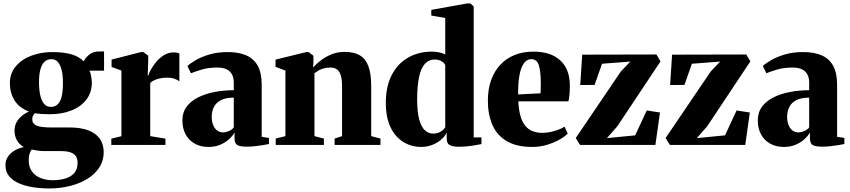

<svg xmlns="http://www.w3.org/2000/svg" viewBox="-20 -838 4913 1110"><path d="M265 251.5Q216.5 251.5 171.2 244.5Q126 237.5 90 222Q54 206.5 32.8 180.8Q11.5 155 11.5 117Q11.5 90.5 25 69.2Q38.5 48 62.5 33.2Q86.5 18.5 117.5 12.5Q89.5 -4.5 76.8 -28.8Q64 -53 64 -83.5Q64 -107.5 74 -128Q84 -148.5 102.8 -165Q121.5 -181.5 147.5 -193Q90 -215 63.5 -258.5Q37 -302 37 -357Q37 -413 70.5 -453.5Q104 -494 159.8 -515.5Q215.5 -537 283 -537Q345 -537 390 -524.8Q435 -512.5 464 -483.5Q475.5 -506.5 497.5 -523.5Q519.5 -540.5 552.5 -540.5H581.5V-429.5H496.5Q501 -423.5 504 -411Q507 -398.5 509 -384.8Q511 -371 511 -361Q511 -304 480 -263Q449 -222 394 -199.8Q339 -177.5 266.5 -177.5Q245 -177.5 221.8 -179Q198.5 -180.5 182 -183.5Q173.5 -175.5 170 -167.2Q166.5 -159 166.5 -147.5Q166.5 -123 191 -112Q215.5 -101 278.5 -101H384Q447 -101 490.5 -84.5Q534 -68 556.8 -36.2Q579.5 -4.5 579.5 42Q579.5 91 554.2 130Q529 169 485 196Q441 223 384.2 237.2Q327.5 251.5 265 251.5ZM283 204Q325.5 204 358.2 194Q391 184 409.8 161.8Q428.5 139.5 428.5 103Q428.5 79.5 418.5 64.8Q408.5 50 387.2 42.8Q366 35.5 332.5 35.5H241Q218.5 35.5 198.5 32.8Q178.5 30 163 26.5Q156.5 36 151.2 50.2Q146 64.5 146 88Q146 127 164.5 152.8Q183 178.5 214.2 191Q245.5 203.5 283 204ZM273.5 -220Q310 -220 327 -253.5Q344 -287 344 -358Q344 -399 337 -430Q330 -461 315.5 -478.5Q301 -496 277.5 -496Q254 -496 238 -481.5Q222 -467 213.8 -437.5Q205.5 -408 205.5 -362Q205.5 -320.5 212.5 -288.2Q219.5 -256 234.5 -238Q249.5 -220 273.5 -220Z M623.5 0V-36.5L682 -50.5V-430L625 -451V-493.5L795 -537H808.5L837 -516V-492L834 -401H837.5Q840 -413 851.8 -434.8Q863.5 -456.5 882.8 -479.8Q902 -503 927.8 -519Q953.5 -535 983.5 -535Q996 -535 1004 -533.2Q1012 -531.5 1017 -529V-368Q1008.5 -375 991 -382Q973.5 -389 946.5 -389Q925 -389 906.5 -385.2Q888 -381.5 873.5 -375Q859 -368.5 848.5 -358.5V-51L936.5 -36.5V0Z M1185 11.5Q1140.5 11.5 1106.5 -7.2Q1072.5 -26 1053.5 -60.5Q1034.5 -95 1034.5 -141.5Q1034.5 -189 1059.8 -222.2Q1085 -255.5 1127.8 -276.2Q1170.5 -297 1223.2 -306.8Q1276 -316.5 1331.5 -316.5V-361.5Q1331.5 -388 1321.5 -407.2Q1311.5 -426.5 1290.5 -437Q1269.5 -447.5 1236 -447.5Q1184.5 -447.5 1145 -435.5Q1105.5 -423.5 1084 -414.5L1063.5 -456.5Q1079 -471 1111.2 -490Q1143.5 -509 1190.5 -523Q1237.5 -537 1296.5 -537Q1362 -537 1405.5 -517.2Q1449 -497.5 1471 -456Q1493 -414.5 1493 -348.5V-47L1535 -40.5V-5.5Q1524 -3 1503 0.5Q1482 4 1456.5 7Q1431 10 1407 10Q1370.5 10 1353.2 1.2Q1336 -7.5 1336 -38V-72.5Q1326 -53.5 1305 -34Q1284 -14.5 1253.8 -1.5Q1223.5 11.5 1185 11.5ZM1269.5 -72.5Q1284 -72.5 1302.5 -80Q1321 -87.5 1331.5 -101.5V-273.5Q1284 -273.5 1256.2 -258.5Q1228.5 -243.5 1216.2 -218.8Q1204 -194 1204 -163Q1204 -136 1212.2 -115.5Q1220.5 -95 1235.2 -83.8Q1250 -72.5 1269.5 -72.5Z M1630 -51V-430L1573 -451.5V-493.5L1751 -537H1764.5L1792 -515.5V-478.5L1790 -448Q1810 -470.5 1837.5 -491Q1865 -511.5 1899 -524.8Q1933 -538 1972.5 -538Q2025.5 -538 2059.2 -518.8Q2093 -499.5 2109.5 -456Q2126 -412.5 2126 -339V-51L2179.5 -37V0H1914.5V-37L1957.5 -51V-337.5Q1957.5 -376 1950.8 -400Q1944 -424 1929.5 -435.8Q1915 -447.5 1890.5 -447.5Q1868 -447.5 1850.8 -442.5Q1833.5 -437.5 1820.8 -430Q1808 -422.5 1798 -415V-51L1852.5 -37V0H1574V-37Z M2413.5 11.5Q2374 11.5 2337.5 -3.8Q2301 -19 2272.2 -50Q2243.5 -81 2227 -128.8Q2210.5 -176.5 2210.5 -242Q2210.5 -338.5 2245 -404.8Q2279.5 -471 2339.8 -505.2Q2400 -539.5 2476.5 -539.5Q2500 -539.5 2521 -534.8Q2542 -530 2554 -523V-734L2473.5 -748V-781L2679.5 -818H2699.5L2718.5 -801V-43.5H2763.5V-5Q2745 -1 2707.5 4.8Q2670 10.5 2634 10.5Q2603.5 10.5 2583 2.2Q2562.5 -6 2562.5 -37.5V-71Q2551.5 -49 2529.8 -30.2Q2508 -11.5 2478.2 0Q2448.5 11.5 2413.5 11.5ZM2483.5 -65.5Q2501 -65.5 2514.8 -70.8Q2528.5 -76 2538.5 -84.5Q2548.5 -93 2554 -102V-462.5Q2546 -477.5 2529.5 -485.8Q2513 -494 2492.5 -494Q2459 -494 2436.8 -469.5Q2414.5 -445 2403.2 -394.5Q2392 -344 2391.5 -264.5Q2391.5 -189.5 2404 -145.8Q2416.5 -102 2437.5 -83.8Q2458.5 -65.5 2483.5 -65.5Z M3057.5 11.5Q2967 11.5 2910.2 -21.8Q2853.5 -55 2827 -115.2Q2800.5 -175.5 2800.5 -256Q2800.5 -322.5 2819.2 -374.8Q2838 -427 2872.8 -464Q2907.5 -501 2955.8 -520.2Q3004 -539.5 3063 -539.5Q3163.5 -539.5 3218 -490Q3272.5 -440.5 3274.5 -348.5Q3274.5 -314.5 3272.2 -290.2Q3270 -266 3266 -252H2976.5Q2979 -202.5 2988.8 -168Q2998.5 -133.5 3016 -111.8Q3033.5 -90 3058.5 -80Q3083.5 -70 3116 -70Q3147.5 -70 3184.5 -80.5Q3221.5 -91 3243.5 -106L3262 -66Q3248 -50.5 3216.8 -32.2Q3185.5 -14 3144 -1.2Q3102.5 11.5 3057.5 11.5ZM2975.5 -292 3105 -298.5Q3105.5 -313.5 3106 -326.8Q3106.5 -340 3106.5 -355Q3106.5 -423.5 3095.5 -459.8Q3084.5 -496 3051 -496Q3036 -496 3022.2 -486Q3008.5 -476 2997.8 -452.8Q2987 -429.5 2981 -390.2Q2975 -351 2975.5 -292Z M3624 -482 3460.5 -469.5 3417.5 -347 3334.5 -346.5 3346 -522 3775 -523 3798.5 -483 3549 -108 3489 -39.5 3652 -55.5 3719 -199.5 3795.5 -187.5 3769 0H3333.5L3308.5 -40L3569.5 -425Z M4143.5 -482 3980 -469.5 3937 -347 3854 -346.5 3865.5 -522 4294.5 -523 4318 -483 4068.5 -108 4008.5 -39.5 4171.5 -55.5 4238.5 -199.5 4315 -187.5 4288.5 0H3853L3828 -40L4089 -425Z M4511.5 11.5Q4467 11.5 4433 -7.2Q4399 -26 4380 -60.5Q4361 -95 4361 -141.5Q4361 -189 4386.2 -222.2Q4411.5 -255.5 4454.2 -276.2Q4497 -297 4549.8 -306.8Q4602.5 -316.5 4658 -316.5V-361.5Q4658 -388 4648 -407.2Q4638 -426.5 4617 -437Q4596 -447.5 4562.5 -447.5Q4511 -447.5 4471.5 -435.5Q4432 -423.5 4410.5 -414.5L4390 -456.5Q4405.5 -471 4437.8 -490Q4470 -509 4517 -523Q4564 -537 4623 -537Q4688.5 -537 4732 -517.2Q4775.5 -497.5 4797.5 -456Q4819.5 -414.5 4819.5 -348.5V-47L4861.5 -40.5V-5.5Q4850.5 -3 4829.5 0.5Q4808.5 4 4783 7Q4757.5 10 4733.5 10Q4697 10 4679.8 1.2Q4662.5 -7.5 4662.5 -38V-72.5Q4652.5 -53.5 4631.5 -34Q4610.5 -14.5 4580.2 -1.5Q4550 11.5 4511.5 11.5ZM4596 -72.5Q4610.5 -72.5 4629 -80Q4647.5 -87.5 4658 -101.5V-273.5Q4610.5 -273.5 4582.8 -258.5Q4555 -243.5 4542.8 -218.8Q4530.5 -194 4530.5 -163Q4530.5 -136 4538.8 -115.5Q4547 -95 4561.8 -83.8Q4576.5 -72.5 4596 -72.5Z"/></svg>

Font: Merriweather 96pt Black
Style: Regular
Weight: 900
Version: Version 2.100